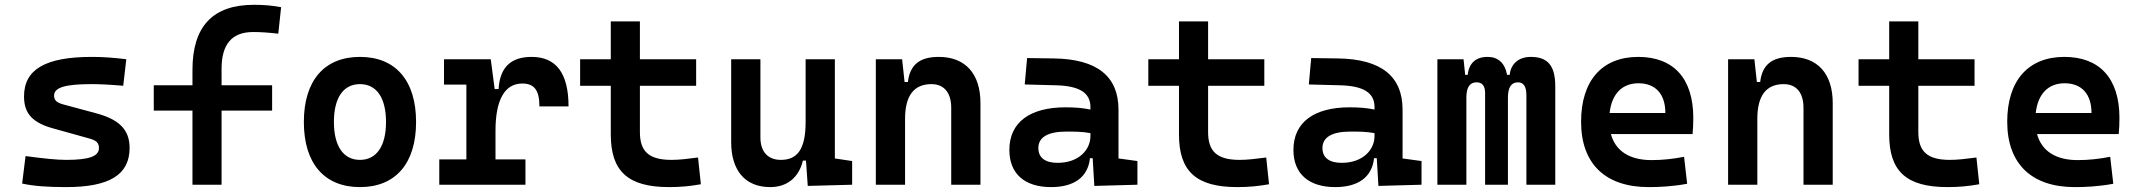

<svg xmlns="http://www.w3.org/2000/svg" viewBox="-20 -762 8829 792"><path d="M252.9 9.8C432.1 9.8 514.6 -41.5 514.6 -151.9C514.6 -229 468.8 -271 372.1 -295.9L247.1 -329.6C216.8 -337.4 203.1 -345.7 203.1 -367.7C203.1 -400.9 248.5 -415 356.4 -415C390.1 -415 431.6 -413.1 488.3 -408.2L501 -517.6C450.7 -523.9 405.8 -527.3 359.4 -527.3C167.5 -527.3 79.1 -476.1 79.1 -363.8C79.1 -290.5 118.2 -254.4 200.7 -231.9L349.6 -190.4C376 -183.1 388.2 -173.3 388.2 -151.4C388.2 -117.2 347.7 -102.5 252.9 -102.5C215.3 -102.5 161.6 -107.9 85.4 -118.2L71.3 -4.9C117.2 5.4 174.3 9.8 252.9 9.8Z M773.9 0H894V-305.7H1102.5V-410.2H894V-478.5C894 -580.1 937 -629.9 1024.4 -629.9C1054.7 -629.9 1085.4 -627.9 1127.9 -623L1139.6 -732.4C1102.1 -739.3 1068.4 -742.2 1027.3 -742.2C857.9 -742.2 773.9 -653.3 773.9 -473.6V-410.2H614.3V-305.7H773.9Z M1464.8 9.8C1611.8 9.8 1696.3 -87.9 1696.3 -258.8C1696.3 -429.7 1611.8 -527.3 1464.8 -527.3C1317.9 -527.3 1233.4 -429.7 1233.4 -258.8C1233.4 -87.9 1317.9 9.8 1464.8 9.8ZM1464.8 -102.5C1396.5 -102.5 1357.4 -159.2 1357.4 -258.8C1357.4 -358.9 1396.5 -415 1464.8 -415C1533.2 -415 1572.3 -358.9 1572.3 -258.8C1572.3 -159.2 1533.2 -102.5 1464.8 -102.5Z M2023.9 -222.7C2023.9 -347.2 2060.5 -417.5 2134.3 -417.5C2183.6 -417.5 2205.1 -390.1 2205.1 -323.2H2325.2C2325.2 -459.5 2274.4 -527.3 2172.9 -527.3C2086.9 -527.3 2042 -483.9 2036.6 -394.5H2020.5L2004.4 -517.6H1811.5V-413.1H1903.8V-104.5H1792V0H2147.5V-104.5H2023.9Z M2740.2 9.8C2787.6 9.8 2827.1 5.9 2871.1 -2L2859.4 -112.3C2814.5 -106.4 2780.8 -102.5 2750 -102.5C2657.2 -102.5 2619.6 -136.7 2619.6 -217.3V-408.2H2851.6V-517.6H2619.6V-673.8H2499.5V-517.6H2373V-408.2H2499.5V-207.5C2499.5 -55.7 2569.8 9.8 2740.2 9.8Z M3157.2 9.8C3226.1 9.8 3275.4 -29.3 3292 -99.6H3304.7L3312 4.9L3495.1 0V-97.7L3423.8 -108.4V-517.6H3303.2V-258.8C3303.2 -146 3268.6 -102.5 3201.2 -102.5C3147.9 -102.5 3116.7 -135.7 3116.7 -195.3V-517.6H2996.1V-175.8C2996.1 -57.6 3054.7 9.8 3157.2 9.8Z M3903.8 0H4024.4V-336.9C4024.4 -458 3961.9 -527.3 3852.5 -527.3C3771.5 -527.3 3733.4 -493.2 3725.1 -423.8H3711.4L3701.2 -517.6H3592.8V0H3713.4V-271.5C3713.4 -367.7 3750 -415 3822.3 -415C3874 -415 3903.8 -379.9 3903.8 -317.4Z M4494.1 4.9 4671.9 0V-97.7L4593.8 -108.4V-309.6C4593.8 -446.3 4506.8 -518.6 4326.2 -521L4216.8 -522.5L4207 -413.6L4335.9 -410.2C4430.2 -407.7 4478 -380.9 4478 -320.3V-310.1C4448.2 -316.4 4416 -319.3 4375.5 -319.3C4227.5 -319.3 4143.6 -256.8 4143.6 -143.6C4143.6 -45.4 4206.5 9.8 4315.9 9.8C4408.7 9.8 4467.8 -29.8 4476.1 -109.4H4487.3ZM4478 -212.9V-200.2C4478 -146.5 4432.6 -90.3 4342.3 -90.3C4291 -90.3 4263.2 -111.8 4263.2 -151.4C4263.2 -196.3 4303.2 -219.2 4378.4 -219.2C4412.6 -219.2 4442.9 -219.2 4478 -212.9Z M5084 9.8C5131.3 9.8 5170.9 5.9 5214.8 -2L5203.1 -112.3C5158.2 -106.4 5124.5 -102.5 5093.8 -102.5C5001 -102.5 4963.4 -136.7 4963.4 -217.3V-408.2H5195.3V-517.6H4963.4V-673.8H4843.3V-517.6H4716.8V-408.2H4843.3V-207.5C4843.3 -55.7 4913.6 9.8 5084 9.8Z M5666 4.9 5843.8 0V-97.7L5765.6 -108.4V-309.6C5765.6 -446.3 5678.7 -518.6 5498 -521L5388.7 -522.5L5378.9 -413.6L5507.8 -410.2C5602.1 -407.7 5649.9 -380.9 5649.9 -320.3V-310.1C5620.1 -316.4 5587.9 -319.3 5547.4 -319.3C5399.4 -319.3 5315.4 -256.8 5315.4 -143.6C5315.4 -45.4 5378.4 9.8 5487.8 9.8C5580.6 9.8 5639.6 -29.8 5647.9 -109.4H5659.2ZM5649.9 -212.9V-200.2C5649.9 -146.5 5604.5 -90.3 5514.2 -90.3C5462.9 -90.3 5435.1 -111.8 5435.1 -151.4C5435.1 -196.3 5475.1 -219.2 5550.3 -219.2C5584.5 -219.2 5614.7 -219.2 5649.9 -212.9Z M6276.4 0H6395.5V-405.3C6395.5 -491.2 6364.7 -527.3 6294.4 -527.3C6242.7 -527.3 6211.9 -497.1 6207.5 -453.1H6196.8C6187.5 -502.9 6158.7 -527.3 6116.7 -527.3C6067.9 -527.3 6039.6 -502 6034.2 -453.1H6023.9L6017.1 -517.6H5909.2V0H6028.8V-359.4C6028.8 -401.4 6042.5 -422.4 6070.8 -422.4C6094.2 -422.4 6106 -407.7 6106 -378.4V0H6200.2V-359.4C6200.2 -401.4 6213.9 -422.4 6241.7 -422.4C6265.1 -422.4 6276.4 -404.8 6276.4 -368.7Z M6780.8 9.8C6821.8 9.8 6875 7.8 6939.5 -3.9L6926.8 -115.2C6881.3 -106.4 6837.9 -101.6 6792.5 -101.6C6702.6 -101.6 6644 -138.7 6625 -209H6961.9C6963.9 -230 6964.8 -251.5 6964.8 -275.9C6964.8 -439.5 6882.3 -527.3 6737.8 -527.3C6587.9 -527.3 6502 -428.7 6502 -259.8C6502 -85.9 6602.5 9.8 6780.8 9.8ZM6619.6 -295.9C6628.4 -374.5 6670.9 -418.5 6738.8 -418.5C6808.1 -418.5 6849.6 -375 6849.6 -295.9Z M7419.4 0H7540V-336.9C7540 -458 7477.5 -527.3 7368.2 -527.3C7287.1 -527.3 7249 -493.2 7240.7 -423.8H7227.1L7216.8 -517.6H7108.4V0H7229V-271.5C7229 -367.7 7265.6 -415 7337.9 -415C7389.6 -415 7419.4 -379.9 7419.4 -317.4Z M8013.7 9.8C8061 9.8 8100.6 5.9 8144.5 -2L8132.8 -112.3C8087.9 -106.4 8054.2 -102.5 8023.4 -102.5C7930.7 -102.5 7893.1 -136.7 7893.1 -217.3V-408.2H8125V-517.6H7893.1V-673.8H7772.9V-517.6H7646.5V-408.2H7772.9V-207.5C7772.9 -55.7 7843.3 9.8 8013.7 9.8Z M8538.6 9.8C8579.6 9.8 8632.8 7.8 8697.3 -3.9L8684.6 -115.2C8639.2 -106.4 8595.7 -101.6 8550.3 -101.6C8460.4 -101.6 8401.9 -138.7 8382.8 -209H8719.7C8721.7 -230 8722.7 -251.5 8722.7 -275.9C8722.7 -439.5 8640.1 -527.3 8495.6 -527.3C8345.7 -527.3 8259.8 -428.7 8259.8 -259.8C8259.8 -85.9 8360.4 9.8 8538.6 9.8ZM8377.4 -295.9C8386.2 -374.5 8428.7 -418.5 8496.6 -418.5C8565.9 -418.5 8607.4 -375 8607.4 -295.9Z"/></svg>

Font: Cascadia Code NF SemiBold
Style: Regular
Weight: 600
Monospace: yes
Designer: Aaron Bell
Foundry: Saja Typeworks
Version: Version 2404.023